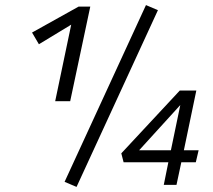

<svg xmlns="http://www.w3.org/2000/svg" viewBox="-20 -727 839 755"><path d="M197 -329 260 -630 133 -553 106 -599 289 -701H335L256 -329ZM281 8 234 -12 554 -707 601 -687ZM457 -124 687 -371H752L703 -136H761L750 -89H693L674 0H624L642 -89H466ZM652 -136 689 -314 527 -136Z"/></svg>

Font: Isabella Sans
Style: Italic
Weight: 400
Italic angle: -12°
Designer: Christian Thalmann (Catharsis Fonts), Cristiano Sobral
Foundry: The Isabella Sans Project Authors
Version: Version 2.026; ttfautohint (v1.8.4.7-5d5b-dirty)